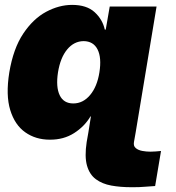

<svg xmlns="http://www.w3.org/2000/svg" viewBox="-20 -573 730 797"><path d="M186.5 6.8Q128.4 6.8 85 -23.7Q41.5 -54.2 22.5 -116.2Q3.4 -178.2 18.6 -272.5Q35.2 -371.6 76.4 -433.3Q117.7 -495.1 171.4 -523.9Q225.1 -552.7 279.3 -552.7Q339.8 -552.7 372.8 -522.5Q405.8 -492.2 415 -450.2H418.9L435.5 -545.9H629.9L543 -22.5L536.1 16.6Q533.2 33.2 543.5 41.7Q553.7 50.3 570.6 53.5Q587.4 56.6 604.5 56.6Q615.2 56.6 626 55.7Q636.7 54.7 648.4 53.7L624 199.2Q608.9 199.7 583.3 202.1Q557.6 204.6 524.4 204.1Q480 204.1 442.1 197.3Q404.3 190.4 377.9 170.9Q351.6 151.4 341.1 114.3Q330.6 77.1 339.8 16.6L346.7 -22.5L357.4 -89.8H355.5Q331.1 -48.3 287.6 -20.5Q244.1 7.3 186.5 6.8ZM284.2 -143.6Q324.7 -143.6 354 -178.5Q383.3 -213.4 392.6 -272.5Q402.3 -333.5 385 -367.7Q367.7 -401.9 327.1 -402.3Q287.1 -401.9 258.8 -367.7Q230.5 -333.5 220.7 -272.5Q211.4 -211.9 227.8 -177.7Q244.1 -143.6 284.2 -143.6Z"/></svg>

Font: Inter Tight Black
Style: Italic
Weight: 900
Italic angle: -9.39999°
Designer: Rasmus Andersson
Foundry: rsms
Version: Version 3.004; ttfautohint (v1.8.4.7-5d5b)